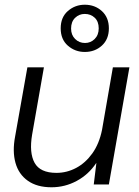

<svg xmlns="http://www.w3.org/2000/svg" viewBox="-20 -781 588 813"><path d="M198 12Q137 12 98 -15.5Q59 -43 45.5 -91.5Q32 -140 44 -203L96 -496H166L116 -211Q103 -134 126.5 -91.5Q150 -49 219 -49Q263 -49 302.5 -70Q342 -91 371 -131.5Q400 -172 412 -231L458 -496H528L441 0H377L388 -90H387Q355 -42 305 -15Q255 12 198 12ZM339 -561Q298 -561 267.5 -587.5Q237 -614 237 -661Q237 -708 267.5 -734.5Q298 -761 339 -761Q382 -761 411.5 -734Q441 -707 441 -661Q441 -615 411.5 -588Q382 -561 339 -561ZM340 -599Q364 -599 381 -616Q398 -633 398 -661Q398 -690 381 -706Q364 -722 339 -722Q315 -722 298 -705.5Q281 -689 281 -660Q281 -633 298 -616Q315 -599 340 -599Z"/></svg>

Font: DM Sans 28pt Light
Style: Italic
Weight: 300
Italic angle: -10°
Version: Version 4.004;gftools[0.9.30]